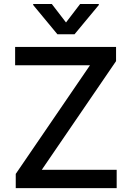

<svg xmlns="http://www.w3.org/2000/svg" viewBox="-20 -969 679 989"><path d="M577.8 -727.3V-654.1L195.3 -94.5H581V0H61.1V-73.2L443.5 -632.8H57.9V-727.3ZM150.9 -943.2V-948.5H246.8L320 -853.3L392.8 -948.5H489V-943.2L364 -792.6H275.6Z"/></svg>

Font: Inter P Medium
Style: Regular
Weight: 500
Designer: Rasmus Andersson
Foundry: rsms
Version: Version 3.018;git-588b23468